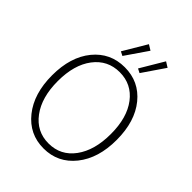

<svg xmlns="http://www.w3.org/2000/svg" viewBox="-244 -999 1141 1141"><g transform="rotate(45 326.0 -428.5)"><path d="M387.2 -721.2 475.1 -869.1 508.8 -848.1 413.1 -708ZM243.2 -721.2 331.1 -869.1 365.2 -848.1 269 -708ZM326.2 -29.8Q427.7 -29.8 488.3 -112.3Q548.8 -194.8 548.8 -331.5Q548.8 -468.8 487.8 -548.8Q426.8 -628.9 326.2 -628.9Q225.6 -628.9 164.1 -548.3Q103 -467.8 103 -331.1Q103 -194.3 164.1 -112.3Q225.1 -29.8 326.2 -29.8ZM130.4 -578.6Q206.1 -670.9 326.7 -670.9Q447.3 -670.9 522.5 -578.6Q597.7 -486.3 598.1 -332Q598.6 -177.7 522.5 -82.5Q446.3 12.2 326.2 12.2Q206.1 12.2 130.4 -82.5Q54.7 -177.2 54.7 -331.5Q54.7 -485.8 130.4 -578.6Z"/></g></svg>

Font: SourceSansPro-Light
Style: Regular
Weight: 300
Designer: Paul D. Hunt
Foundry: Adobe Systems Incorporated
Version: Version 2.020;PS 2.0;hotconv 1.0.86;makeotf.lib2.5.63406